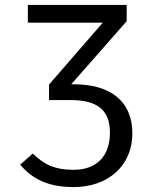

<svg xmlns="http://www.w3.org/2000/svg" viewBox="-20 -547 640 779"><path d="M280 -205H269L494 -461V-527H93V-455H397L179 -204V-141H266C371 -141 426 -104 426 -9C426 89 370 142 278 142C205 142 160 122 113 76L62 121C113 182 179 212 279 212C418 212 517 126 517 -6C517 -138 426 -205 280 -205Z"/></svg>

Font: FiraMono Nerd Font
Style: Regular
Weight: 400
Designer: Carrois Corporate & Edenspiekermann AG
Foundry: Carrois Corporate GbR & Edenspiekermann AG
Version: Version 003.206;Nerd Fonts 3.3.0